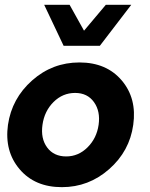

<svg xmlns="http://www.w3.org/2000/svg" viewBox="-20 -770 623 800"><path d="M164.1 -750H270L330.1 -642.1L420.9 -750H526.9L396 -579.1H245.1ZM237.8 9.8Q125 9.8 61.5 -65.2Q-2 -140.1 13.2 -250Q29.3 -359.9 113.8 -434.8Q198.2 -509.8 311 -509.8Q423.8 -509.8 487.3 -434.8Q550.8 -359.9 535.2 -250Q520 -140.1 434.8 -65.2Q349.6 9.8 237.8 9.8ZM255.9 -118.2Q306.6 -118.2 344.7 -156Q382.8 -193.8 390.9 -250Q398.9 -306.2 371.6 -344.5Q344.2 -382.8 293 -382.8Q241.2 -382.8 203.1 -345Q165 -307.1 157 -250Q148.9 -192.9 176.5 -155.5Q204.1 -118.2 255.9 -118.2Z"/></svg>

Font: Oakes Grotesk
Style: Bold Italic
Weight: 700
Designer: Samuel Oakes
Foundry: Samuel Oakes
Version: Version 1.0 | wf-rip DC20170320